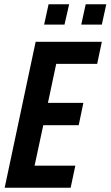

<svg xmlns="http://www.w3.org/2000/svg" viewBox="-20 -885 521 905"><path d="M2 0 148 -688H460L438 -584H245L206 -400H373L351 -295H184L143 -104H335L313 0ZM363 -769 384 -865H481L460 -769ZM188 -769 209 -865H306L284 -769Z"/></svg>

Font: Saira Condensed SemiBold
Style: Italic
Weight: 600
Width: 3
Italic angle: -12°
Designer: Hector Gatti with collaboration of the Omnibus-Type team
Foundry: Omnibus-Type
Version: Version 1.101